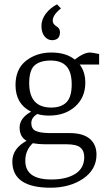

<svg xmlns="http://www.w3.org/2000/svg" viewBox="-20 -668 498 889"><path d="M244.1 -647.9 262.2 -628.9Q224.1 -599.1 224.1 -571.8Q224.1 -557.6 240.2 -546.9Q257.8 -537.1 257.8 -519Q257.3 -482.9 222.2 -481.9Q200.2 -481.9 186 -500Q171.9 -517.6 171.9 -547.9Q171.9 -578.1 192.4 -605Q212.9 -631.8 244.1 -647.9ZM115.2 -283.2Q115.2 -170.4 216.8 -169.9Q263.7 -169.9 288.1 -194.8Q312 -219.7 312 -277.3Q312 -335 287.6 -361.3Q263.7 -387.7 214.8 -387.7Q166 -387.7 140.6 -365.7Q115.2 -343.3 115.2 -283.2ZM217.8 163.1Q287.6 163.1 329.1 136.7Q370.1 110.4 370.1 59.1Q370.1 30.3 352.1 15.1Q334 0 287.1 0H187Q159.2 0 131.8 -4.9Q96.7 28.3 97.2 76.2Q96.7 163.1 217.8 163.1ZM213.9 201.2Q37.1 201.2 37.1 79.6Q37.1 20 103 -16.1Q70.8 -34.2 70.8 -77.6Q70.8 -121.1 124 -150.9Q52.2 -186 51.8 -273.9Q51.8 -348.1 100.6 -386.7Q149.4 -424.8 217.8 -424.8Q286.1 -424.8 326.2 -392.1Q369.1 -425.3 397 -424.8Q405.8 -424.8 439 -418V-369.1H349.1Q375 -335 375 -285.2Q375 -216.8 328.1 -174.8Q281.2 -132.8 207 -132.8Q177.2 -132.8 152.8 -140.1Q125 -124 125 -98.1Q125 -72.3 144 -62.5Q163.1 -52.7 207 -51.8H301.8Q364.3 -51.8 395.5 -25.4Q426.8 1 426.8 47.9Q426.8 116.7 365.2 159.2Q302.7 201.2 213.9 201.2Z"/></svg>

Font: Yrsa-Light
Style: Regular
Weight: 300
Designer: Anna Giedrys (Yrsa+Rasa design), David Brezina (Yrsa art-direction, Rasa art-direction, design)
Foundry: Rosetta Type Foundry
Version: Version 1.001;PS 1.1;hotconv 1.0.88;makeotf.lib2.5.647800